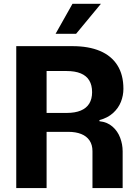

<svg xmlns="http://www.w3.org/2000/svg" viewBox="-20 -964 692 984"><path d="M63.3 -727.5H351Q434.3 -727.5 492.6 -702.8Q551 -678.1 581.7 -629.3Q612.5 -580.6 612.5 -508.9Q612.5 -474.4 599.7 -442Q586.9 -409.7 559.4 -384.7Q531.8 -359.7 489.7 -348.5V-342.7Q529.8 -338.6 556.5 -315.1Q583.3 -291.7 595.9 -257.8Q608.6 -223.9 608.6 -188.6V0H453.9V-189Q453.9 -221.9 438.8 -244.1Q423.7 -266.4 396 -277.3Q368.4 -288.3 329.5 -288.3H218.8V0H63.3ZM321.3 -385.2Q364.9 -385.2 394 -397.4Q423 -409.6 437.5 -433.3Q452 -456.9 452 -491.6Q452 -527.5 437.5 -551.6Q423 -575.7 394 -587.8Q364.9 -600 320.9 -600H218.8V-385.2ZM351.4 -944.4H497.1L369.9 -790.7H264.8Z"/></svg>

Font: Intratopia Thin
Style: Regular
Weight: 100
Designer: Rasmus Andersson
Foundry: rsms
Version: Version 3.000;Glyphs 3.2.3 (3260)